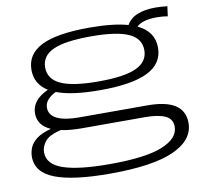

<svg xmlns="http://www.w3.org/2000/svg" viewBox="-86 -681 1060 995"><g transform="rotate(-10 443.5 -183.5)"><path d="M414 220Q221 220 125.5 183Q30 146 30 64Q30 39 40 15Q50 -9 76.5 -29Q103 -49 152 -62Q85 -91 85 -155Q85 -225 172 -264Q106 -305 106 -380Q106 -463 187 -503.5Q268 -544 439 -544Q565 -544 642 -522Q660 -555 699 -571Q738 -587 794 -587Q821 -587 857 -583L850 -531Q834 -534 819.5 -535Q805 -536 791 -536Q718 -536 686 -506Q772 -466 772 -380Q772 -297 690.5 -256Q609 -215 439 -215Q290 -215 210 -246Q182 -232 166.5 -214Q151 -196 151 -173Q151 -134 191 -114.5Q231 -95 306 -95H667Q860 -95 860 31Q860 121 750.5 170.5Q641 220 414 220ZM439 -261Q575 -261 637.5 -290Q700 -319 700 -380Q700 -441 637.5 -469.5Q575 -498 439 -498Q303 -498 240.5 -469.5Q178 -441 178 -380Q178 -319 240.5 -290Q303 -261 439 -261ZM96 52Q96 115 177 143Q258 171 422 171Q610 171 698 135.5Q786 100 786 38Q786 -3 749 -20Q712 -37 642 -37H311Q247 -37 201 -47Q139 -32 117.5 -5Q96 22 96 52Z"/></g></svg>

Font: Georama ExtraExtended Light
Style: Regular
Weight: 300
Width: 8
Designer: Jean-Baptiste Levee
Foundry: Production Type
Version: Version 1.000